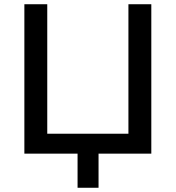

<svg xmlns="http://www.w3.org/2000/svg" viewBox="-20 -725 829 906"><path d="M346 161V0H95V-705H203V-94H586V-705H694V0H445V161Z"/></svg>

Font: Nunito Sans 9pt SemiBold
Style: Regular
Weight: 600
Version: Version 3.101;gftools[0.9.27]